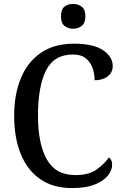

<svg xmlns="http://www.w3.org/2000/svg" viewBox="-20 -946 626 976"><path d="M346 10Q249 10 183.5 -36Q118 -82 85 -164.5Q52 -247 52 -358Q52 -467 86.5 -549.5Q121 -632 188.5 -678Q256 -724 356 -724Q454 -724 503.5 -691Q553 -658 553 -610Q553 -578 527.5 -558Q502 -538 461 -538Q461 -570 450.5 -600Q440 -630 416 -649.5Q392 -669 351 -669Q254 -669 213.5 -587Q173 -505 173 -358Q173 -217 217.5 -136.5Q262 -56 363 -56Q431 -56 470 -83.5Q509 -111 534 -146Q550 -134 550 -107Q550 -82 529.5 -55Q509 -28 464 -9Q419 10 346 10ZM352 -800Q325 -800 307.5 -814.5Q290 -829 290 -863Q290 -898 307.5 -912Q325 -926 352 -926Q377 -926 395.5 -912Q414 -898 414 -863Q414 -829 395.5 -814.5Q377 -800 352 -800Z"/></svg>

Font: Noto Serif Bengali SemiCondensed Medium
Style: Regular
Weight: 500
Width: 4
Designer: Juan Bruce, Universal Thirst, Indian Type Foundry and the Monotype Design Team.
Foundry: Monotype Imaging Inc.
Version: Version 2.003; ttfautohint (v1.8.4.7-5d5b)